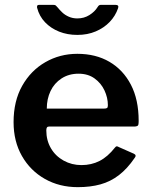

<svg xmlns="http://www.w3.org/2000/svg" viewBox="-20 -762 624 792"><path d="M171 -224Q171 -183 190 -150.5Q209 -118 242.5 -99.5Q276 -81 316 -81Q357 -81 390.5 -98Q424 -115 454 -153Q458 -158 461 -158.5Q464 -159 471 -155L532 -128Q545 -122 535 -110Q505 -66 470.5 -39.5Q436 -13 394.5 -1.5Q353 10 301 10Q225 10 165 -24Q105 -58 70.5 -118.5Q36 -179 36 -258Q36 -345 71.5 -408Q107 -471 167 -505.5Q227 -540 299 -540Q375 -540 431.5 -507Q488 -474 520 -412.5Q552 -351 552 -263Q552 -253 550.5 -247Q549 -241 536 -240H182Q176 -240 173.5 -236Q171 -232 171 -224ZM408 -314Q418 -314 421.5 -316.5Q425 -319 425 -328Q425 -359 411 -389Q397 -419 370 -438.5Q343 -458 304 -458Q264 -458 234 -438.5Q204 -419 188.5 -386.5Q173 -354 173 -314ZM456 -742Q472 -742 467 -728Q456 -696 432.5 -671.5Q409 -647 375 -632.5Q341 -618 299 -618Q258 -618 224 -631.5Q190 -645 166 -670Q142 -695 133 -730Q132 -734 133.5 -738Q135 -742 141 -742H199Q207 -742 210 -739.5Q213 -737 218 -731Q226 -721 237 -710.5Q248 -700 264 -693Q280 -686 299 -686Q327 -686 349 -700Q371 -714 382 -732Q386 -739 389.5 -740.5Q393 -742 397 -742Z"/></svg>

Font: Libre Franklin SemiBold
Style: Regular
Weight: 600
Designer: Pablo Impallari, Rodrigo Fuenzalida, Nhung Nguyen
Foundry: Impallari Type
Version: Version 3.000